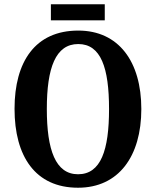

<svg xmlns="http://www.w3.org/2000/svg" viewBox="-20 -868 729 898"><path d="M218 -773H470V-848H218ZM345 10C535 10 641 -137 641 -358C641 -580 535 -725 346 -725C145 -725 48 -580 48 -359C48 -137 145 10 345 10ZM345 -53C240 -53 199 -166 199 -358C199 -551 240 -662 346 -662C452 -662 490 -551 490 -358C490 -166 452 -53 345 -53Z"/></svg>

Font: Noto Serif Myanmar Condensed
Style: Bold
Weight: 700
Width: 3
Designer: Ben Mitchell and the Monotype Design Team
Foundry: Monotype Imaging Inc.
Version: Version 2.106